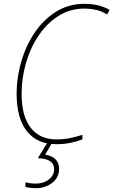

<svg xmlns="http://www.w3.org/2000/svg" viewBox="-20 -744 593 1004"><path d="M274 10Q174 10 120.5 -58Q67 -126 67 -252Q67 -340 92 -424.5Q117 -509 163.5 -576.5Q210 -644 275 -684Q340 -724 421 -724Q461 -724 493.5 -716Q526 -708 553 -692L540 -668Q514 -685 483.5 -692Q453 -699 420 -699Q347 -699 287 -661.5Q227 -624 183.5 -560.5Q140 -497 116.5 -417Q93 -337 93 -253Q93 -137 140.5 -76Q188 -15 275 -15Q313 -15 346.5 -22Q380 -29 411 -39V-15Q382 -4 348 3Q314 10 274 10ZM169 240Q150 240 136.5 238Q123 236 113 234V209Q123 212 137 214Q151 216 169 216Q191 216 212.5 207.5Q234 199 248.5 182Q263 165 263 140Q263 86 178 83L229 0H254L216 65Q249 69 269 88Q289 107 289 139Q289 185 252.5 212.5Q216 240 169 240Z"/></svg>

Font: Noto Sans SemiCondensed Thin
Style: Italic
Weight: 100
Width: 4
Italic angle: -12°
Designer: Monotype Design Team
Foundry: Monotype Imaging Inc.
Version: Version 2.013; ttfautohint (v1.8.4.7-5d5b)